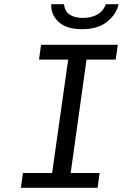

<svg xmlns="http://www.w3.org/2000/svg" viewBox="-20 -901 640 921"><path d="M80 0 90 -71H230L307 -615H167L177 -686H545L535 -615H395L319 -71H458L448 0ZM373 -761Q298 -761 260.5 -796.5Q223 -832 226 -881H287Q291 -845 315.5 -830Q340 -815 377 -815Q415 -815 444.5 -830Q474 -845 488 -881H549Q538 -832 493.5 -796.5Q449 -761 373 -761Z"/></svg>

Font: Chivo Mono Medium Light
Style: Italic
Weight: 300
Italic angle: -8.05°
Monospace: yes
Version: Version 1.008